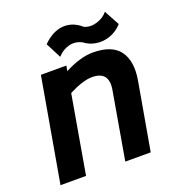

<svg xmlns="http://www.w3.org/2000/svg" viewBox="-133 -847 885 956"><g transform="rotate(-20 309.5 -369.0)"><path d="M371.1 -630.9Q338.4 -647.9 303.7 -639.4Q269 -630.9 242.2 -601.1L200.2 -683.1Q250.5 -733.4 304.2 -737.5Q357.9 -741.7 403.8 -701.2Q434.6 -687.5 470.9 -698.7Q507.3 -710 527.8 -735.8L571.8 -654.8Q544.4 -624 507.6 -611.1Q470.7 -598.1 434.8 -603.8Q398.9 -609.4 371.1 -630.9ZM400.9 -565.9Q502.4 -565.9 542.5 -511Q582.5 -456.1 565.9 -358.9L502.9 0H368.2L429.2 -352.1Q448.7 -452.1 356 -452.1Q308.1 -452.1 231.9 -413.1L160.2 0H24.9L121.1 -549.8H255.9L251 -522Q335.4 -565.9 400.9 -565.9Z"/></g></svg>

Font: Stilu SemiBold
Style: Italic
Weight: 600
Italic angle: -10°
Designer: Genilson Lima Santos
Foundry: Genilson Lima Santos
Version: Version 1.200;PS 001.200;hotconv 1.0.88;makeotf.lib2.5.64775